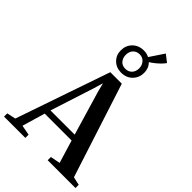

<svg xmlns="http://www.w3.org/2000/svg" viewBox="-347 -1232 1347 1347"><g transform="rotate(45 326.5 -558.0)"><path d="M37.5 -46 279 -747.5H393L620 -45.5L681 -32V0H405V-32L477.5 -46L426 -216.5H159L109 -46L183.5 -32V0H-28V-32ZM412 -261 315.5 -587 297.5 -656 277 -586.5 172 -261ZM334.5 -798.5Q285.5 -798.5 253.8 -830.2Q222 -862 222.5 -908Q222.5 -957.5 255.2 -989.8Q288 -1022 339 -1022Q368 -1022 391 -1009.5L462 -1115.5L515 -1074Q506 -1060.5 490.5 -1044.8Q475 -1029 456.8 -1014.5Q438.5 -1000 420.5 -988.5Q450.5 -958 450.5 -912Q450 -863 417.8 -830.8Q385.5 -798.5 334.5 -798.5ZM336.5 -838.5Q366.5 -838.5 385 -858.2Q403.5 -878 403.5 -909.5Q403.5 -939.5 385 -960.8Q366.5 -982 336.5 -982Q306.5 -982 288 -962.2Q269.5 -942.5 269.5 -910.5Q269.5 -880.5 286.8 -859.5Q304 -838.5 336.5 -838.5Z"/></g></svg>

Font: Merriweather 96pt SemiBold
Style: Regular
Weight: 600
Version: Version 2.100